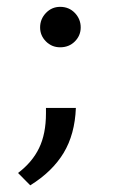

<svg xmlns="http://www.w3.org/2000/svg" viewBox="-20 -417 349 561"><path d="M32.7 88.4Q74.2 57.1 94.2 15.6Q114.3 -25.9 114.3 -85.9V-101.6H201.7Q198.7 -24.4 165.8 30Q132.8 84.5 68.4 124.5ZM97.2 -336.9Q97.2 -361.3 114.3 -379.2Q131.3 -397 155.8 -397Q181.6 -397 198.7 -379.2Q215.8 -361.3 215.8 -336.9Q215.8 -313 198.7 -295.9Q181.6 -278.8 155.8 -278.8Q131.3 -278.8 114.3 -295.9Q97.2 -313 97.2 -336.9Z"/></svg>

Font: KhunPaOh
Style: Regular
Weight: 400
Designer: Khon Soe Zaw Thu
Version: Version 1.00 July 11, 2016, initial release